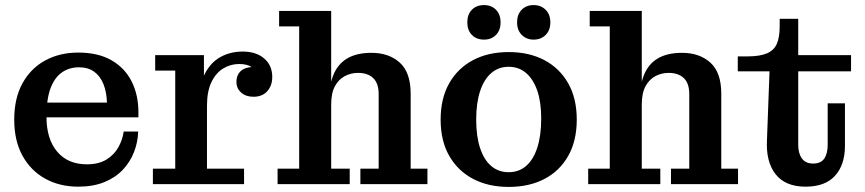

<svg xmlns="http://www.w3.org/2000/svg" viewBox="-20 -725 3406 756"><path d="M288 10Q215 10 158 -21.5Q101 -53 68.5 -112Q36 -171 36 -254Q36 -338 68.5 -397Q101 -456 158 -487Q215 -518 288 -518L291 -460Q253 -460 224 -440Q195 -420 179 -377.5Q163 -335 163 -265Q163 -178 205 -128Q247 -78 322 -78Q369 -78 399.5 -97Q430 -116 446.5 -146Q463 -176 467 -207H524Q523 -166 508 -127Q493 -88 464 -57Q435 -26 391 -8Q347 10 288 10ZM101 -263V-321H401L525 -282V-263ZM401 -321Q400 -362 387.5 -393.5Q375 -425 351 -442.5Q327 -460 291 -460L288 -518Q366 -518 418.5 -488Q471 -458 498 -405Q525 -352 525 -282Z M582 0V-61H670V-447H591V-508H783V-333L795 -335V-61H941V0ZM761 -309Q762 -386 785.5 -432.5Q809 -479 848 -500.5Q887 -522 936 -522Q988 -522 1020 -495Q1052 -468 1052 -422Q1052 -388 1032.5 -366Q1013 -344 978 -344Q948 -344 929.5 -360.5Q911 -377 911 -402Q911 -433 932 -448.5Q953 -464 997 -461L992 -423Q990 -447 972 -460Q954 -473 922 -473Q888 -473 859 -455.5Q830 -438 812.5 -401.5Q795 -365 795 -309Z M1073 0V-61H1158V-621H1079V-682H1284V-61H1357V0ZM1399 0V-61H1471V-354Q1471 -397 1449.5 -417.5Q1428 -438 1390 -438Q1362 -438 1338 -425.5Q1314 -413 1299 -386Q1284 -359 1284 -313H1274Q1274 -380 1291 -425.5Q1308 -471 1345.5 -494Q1383 -517 1443 -517Q1511 -517 1554 -478.5Q1597 -440 1597 -356V-61H1663V0Z M1983 11Q1903 11 1843 -20.5Q1783 -52 1749 -111Q1715 -170 1715 -254Q1715 -338 1749 -397.5Q1783 -457 1843 -488.5Q1903 -520 1983 -520Q2063 -520 2123 -488.5Q2183 -457 2217 -397.5Q2251 -338 2251 -254Q2251 -170 2217 -110.5Q2183 -51 2123 -20Q2063 11 1983 11ZM1983 -47Q2023 -47 2051.5 -71.5Q2080 -96 2095.5 -143.5Q2111 -191 2111 -259Q2111 -323 2095.5 -368Q2080 -413 2051.5 -437.5Q2023 -462 1983 -462Q1943 -462 1914.5 -437.5Q1886 -413 1870.5 -366.5Q1855 -320 1855 -254Q1855 -188 1870.5 -141.5Q1886 -95 1914.5 -71Q1943 -47 1983 -47ZM2081 -569Q2053 -569 2034.5 -587.5Q2016 -606 2016 -637Q2016 -668 2034 -686.5Q2052 -705 2081 -705Q2110 -705 2128.5 -686.5Q2147 -668 2147 -637Q2147 -606 2128.5 -587.5Q2110 -569 2081 -569ZM1886 -569Q1856 -569 1838 -587.5Q1820 -606 1820 -637Q1820 -668 1838 -686.5Q1856 -705 1886 -705Q1915 -705 1933 -686.5Q1951 -668 1951 -637Q1951 -606 1933 -587.5Q1915 -569 1886 -569Z M2296 0V-61H2381V-621H2302V-682H2507V-61H2580V0ZM2622 0V-61H2694V-354Q2694 -397 2672.5 -417.5Q2651 -438 2613 -438Q2585 -438 2561 -425.5Q2537 -413 2522 -386Q2507 -359 2507 -313H2497Q2497 -380 2514 -425.5Q2531 -471 2568.5 -494Q2606 -517 2666 -517Q2734 -517 2777 -478.5Q2820 -440 2820 -356V-61H2886V0Z M3152 10Q3072 10 3033.5 -39.5Q2995 -89 3000 -176L3010 -444H2885V-503H2924Q2972 -503 3000 -515Q3028 -527 3039 -553Q3050 -579 3050 -621V-651H3123V-155Q3123 -121 3137.5 -101Q3152 -81 3182 -81Q3212 -81 3225.5 -100.5Q3239 -120 3239 -155V-318H3307V-151Q3307 -76 3268 -33Q3229 10 3152 10ZM3123 -444V-508H3331V-444Z"/></svg>

Font: Montagu Slab Medium
Style: Regular
Weight: 500
Version: Version 1.000